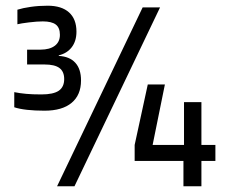

<svg xmlns="http://www.w3.org/2000/svg" viewBox="-20 -653 795 673"><path d="M248 -542Q248 -509 231.5 -487.5Q215 -466 186 -459V-457Q224 -455 244 -433Q264 -411 264 -371Q264 -320 231 -292.5Q198 -265 136 -265Q102 -265 75 -268Q48 -271 30 -277V-330Q50 -326 72 -324Q94 -322 125 -322Q167 -322 186 -335Q205 -348 205 -376Q205 -402 188.5 -414.5Q172 -427 136 -427H75V-479H122Q154 -479 172 -492.5Q190 -506 190 -531Q190 -556 175.5 -567Q161 -578 130 -578Q110 -578 81.5 -574.5Q53 -571 41 -568V-619Q60 -625 88 -629Q116 -633 147 -633Q196 -633 222 -609.5Q248 -586 248 -542ZM541 -627 241 0H180L480 -627ZM735 -145V-89H686V0H623V-89H452V-145L498 -357H558L515 -145H625V-295H686V-145Z"/></svg>

Font: Blinker
Style: Regular
Weight: 400
Designer: Juergen Huber
Foundry: supertype
Version: Version 1.017;hotconv 1.0.117;makeotfexe 2.5.65602